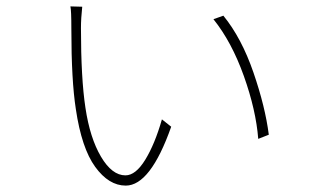

<svg xmlns="http://www.w3.org/2000/svg" viewBox="-20 -579 1040 600"><path d="M237 -558Q233 -522 233 -491Q233 -334 247 -242Q261 -148 295.5 -89.5Q330 -31 372 -31Q404 -31 434 -80Q464 -129 486 -206L515 -183Q450 1 373 1Q320 1 277.5 -57.5Q235 -116 217 -238Q203 -328 203 -488Q203 -547 200 -559ZM678 -530Q735 -460 772 -352.5Q809 -245 820 -158L787 -145Q780 -235 742 -341.5Q704 -448 647 -519Z"/></svg>

Font: Noto Sans Korean Thin
Style: Regular
Weight: 250
Designer: Ryoko NISHIZUKA  (kana & ideographs); Paul D. Hunt (Latin, Greek & Cyrillic); Wenlong ZHANG  (bopomofo); Sandoll Communi
Foundry: Adobe Systems Incorporated
Version: Version 1.0001;PS 1;hotconv 1.0.78;makeotf.lib2.5.61930